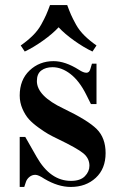

<svg xmlns="http://www.w3.org/2000/svg" viewBox="-20 -728 470 760"><path d="M58 12H76L83 -9C85.7 -16.3 90.3 -22.7 97 -28C103.7 -33.3 111.3 -36 120 -36C128 -36 140 -30.7 156 -20C192 1.3 226.7 12 260 12C300 12 333 0 359 -24C385 -48 398 -80.7 398 -122C398 -162 386.3 -193.7 363 -217C339.7 -240.3 296 -267.3 232 -298C161.3 -331.3 126 -367.7 126 -407C126 -426.3 131.8 -440.3 143.5 -449C155.2 -457.7 170 -462 188 -462C212 -462 235.7 -453 259 -435C282.3 -417 303 -390 321 -354L340 -316H362V-476H344L338 -456C335.3 -445.3 330 -440 322 -440C314 -440 304 -444 292 -452C256 -474.7 222.7 -486 192 -486C154.7 -486 123 -473.7 97 -449C71 -424.3 58 -391.3 58 -350C58 -331.3 61.7 -313.7 69 -297C76.3 -280.3 84.8 -266.7 94.5 -256C104.2 -245.3 116.8 -234.3 132.5 -223C148.2 -211.7 161 -203.2 171 -197.5C181 -191.8 193.7 -185.3 209 -178C260.3 -153.3 294 -134.3 310 -121C326 -107.7 334 -91.3 334 -72C334 -56.7 328 -42.8 316 -30.5C304 -18.2 285.7 -12 261 -12C206.3 -12 161 -43.7 125 -107L80 -186H58ZM62 -548 78 -524C100.7 -534.7 124.7 -549 150 -567C175.3 -585 196 -602.7 212 -620C228 -602.7 248.7 -585 274 -567C299.3 -549 323.3 -534.7 346 -524L362 -548C344.7 -560 329 -572.8 315 -586.5C301 -600.2 289.7 -614.8 281 -630.5C272.3 -646.2 265.7 -659.3 261 -670C256.3 -680.7 251.3 -693.3 246 -708H178C172.7 -693.3 167.7 -680.7 163 -670C158.3 -659.3 151.7 -646.2 143 -630.5C134.3 -614.8 123 -600.2 109 -586.5C95 -572.8 79.3 -560 62 -548Z"/></svg>

Font: Km Standard TT
Style: Bold
Weight: 700
Designer: Alexey Kryukov <alexios@thessalonica.org.ru>
Version: Version 2.0.2